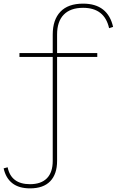

<svg xmlns="http://www.w3.org/2000/svg" viewBox="-80 -818 642 1056"><path d="M234 -628V-526H455V-505H234V67Q234 139.5 196.2 178.8Q158.5 218 85 218Q24.5 218 -11.8 190Q-48 162 -60 108L-38 102Q-19 195 85 195Q146 195 178 162.5Q210 130 210 67V-505H27V-526H210V-628Q210 -709 252.2 -753.5Q294.5 -798 377 -798Q445.5 -798 486.8 -765.5Q528 -733 542 -670L520 -663Q495 -775 377 -775Q307.5 -775 270.8 -737.5Q234 -700 234 -628Z"/></svg>

Font: Hepta Slab ExtraLight ExtraLight
Style: Regular
Weight: 250
Version: Version 1.102